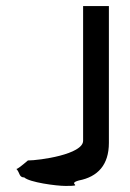

<svg xmlns="http://www.w3.org/2000/svg" viewBox="-20 -795 428 633"><path d="M34 -238C46 -226 42 -210 60 -210C77 -194 165 -182 196 -182C263 -182 197 -188 240 -200C302 -212 339 -251 339 -324V-775H254V-331C254 -286 110 -266 72 -266C51 -248 38 -238 34 -238Z"/></svg>

Font: bitstorm
Style: ext
Weight: 400
Version: Version 0.2